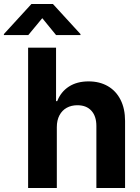

<svg xmlns="http://www.w3.org/2000/svg" viewBox="-85 -947 705 967"><path d="M201.2 0H56.6V-707H197.3V-437.5H203.1Q221.7 -484.9 262.2 -511Q302.7 -537.1 361.3 -537.1Q416.5 -537.1 458 -513.2Q499.5 -489.3 522.2 -444.3Q544.9 -399.4 544.9 -337.9V0H400.4V-312.5Q400.4 -361.8 375.2 -389.4Q350.1 -417 304.7 -417Q274.4 -417 251 -404.1Q227.5 -391.1 214.4 -366.2Q201.2 -341.3 201.2 -306.6ZM127.9 -855.5 57.6 -770.5H-65.4V-775.4L73.2 -926.8H181.6L320.3 -775.4V-770.5H197.3Z"/></svg>

Font: Pretendard
Style: Bold
Weight: 700
Designer: Base glyphs from Inter by Rasmus Andersson; Hangeul glyphs from Noto Sans CJK(Source Han Sans) by Jang Soo-young and Kan
Foundry: Kil Hyung-jin
Version: Version 1.309